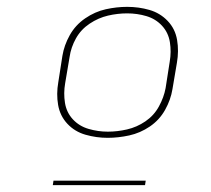

<svg xmlns="http://www.w3.org/2000/svg" viewBox="-20 -761 616 560"><path d="M294 -359Q325 -359 357 -366Q389 -373 417 -392Q445 -411 461.5 -440.5Q478 -470 483 -501L496 -578Q502 -612 496.5 -644.5Q491 -677 469 -700Q447 -723 416 -732Q385 -741 351 -741Q320 -741 288.5 -734Q257 -727 228.5 -707.5Q200 -688 183.5 -658.5Q167 -629 162 -598L150 -521Q144 -487 149.5 -455Q155 -423 176.5 -400Q198 -377 229.5 -368Q261 -359 294 -359ZM134 -221H403L405 -234H136ZM351 -730V-735V-731ZM294 -377Q266 -377 238.5 -385Q211 -393 192.5 -413Q174 -433 169.5 -461Q165 -489 170 -518L183 -595Q187 -623 201.5 -649Q216 -675 241.5 -692Q267 -709 295 -715.5Q323 -722 351 -722Q351 -722 351 -722Q351 -722 351 -722Q380 -722 407 -714Q434 -706 452.5 -686Q471 -666 475.5 -638Q480 -610 475 -581L463 -504Q458 -477 443.5 -450.5Q429 -424 404 -407Q379 -390 350.5 -383.5Q322 -377 295 -377Q294 -377 294 -377Q294 -377 294 -377Z"/></svg>

Font: Iosevka Sparkle Thin
Style: Italic
Weight: 100
Italic angle: -9°
Designer: Belleve Invis
Foundry: Belleve Invis
Version: Version 4.5.0; ttfautohint (v1.8.3)